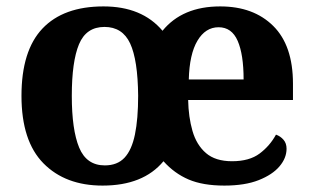

<svg xmlns="http://www.w3.org/2000/svg" viewBox="-20 -569 977 599"><path d="M300 10Q184 10 115.5 -59.5Q47 -129 47 -270Q47 -411 112.5 -480Q178 -549 303 -549Q363 -549 409 -530Q455 -511 487 -473Q549 -549 667 -549Q771 -549 832.5 -488Q894 -427 894 -308V-257H567Q568 -204 580.5 -160.5Q593 -117 622.5 -91.5Q652 -66 704 -66Q758 -66 790 -90Q822 -114 841 -149Q855 -144 864.5 -133Q874 -122 874 -105Q874 -76 852 -50Q830 -24 787 -7Q744 10 680 10Q613 10 568.5 -9Q524 -28 490 -66Q427 10 300 10ZM307 -53Q346 -53 368.5 -77Q391 -101 401 -149.5Q411 -198 411 -270Q410 -382 386 -433.5Q362 -485 306 -485Q249 -485 226.5 -431Q204 -377 204 -270Q204 -164 227 -108.5Q250 -53 307 -53ZM740 -321Q740 -399 721.5 -441.5Q703 -484 662 -484Q621 -484 596 -442Q571 -400 569 -321Z"/></svg>

Font: Noto Rashi Hebrew
Style: Bold
Weight: 700
Version: Version 1.006